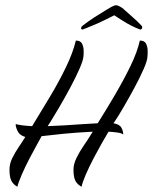

<svg xmlns="http://www.w3.org/2000/svg" viewBox="-20 -697 581 729"><path d="M46 12Q31 4 23.5 -10Q16 -24 16 -53Q16 -75 26.5 -96.5Q37 -118 51 -138.5Q65 -159 76 -177Q54 -183 46 -201Q38 -219 40 -226Q49 -223 66 -221Q83 -219 102 -218Q137 -275 171 -332Q205 -389 231 -443Q257 -497 268 -543Q285 -543 291 -532Q297 -521 297.5 -507Q298 -493 297 -484Q296 -468 281.5 -435Q267 -402 246 -363Q225 -324 204.5 -289Q184 -254 172 -235L161 -218Q189 -219 223.5 -221Q258 -223 291.5 -225.5Q325 -228 351 -229Q385 -283 417.5 -338.5Q450 -394 475.5 -446.5Q501 -499 511 -543Q528 -543 534 -532Q540 -521 540.5 -507Q541 -493 540 -484Q540 -468 525.5 -435Q511 -402 490 -363Q469 -324 448.5 -289Q428 -254 415 -235L411 -229Q434 -225 441 -212Q448 -199 448 -186Q444 -191 427.5 -193.5Q411 -196 392 -197Q379 -175 364.5 -149.5Q350 -124 337 -99Q318 -63 305 -32.5Q292 -2 290 12Q274 4 266.5 -10Q259 -24 259 -53Q259 -74 270.5 -97.5Q282 -121 297.5 -143.5Q313 -166 324 -184Q328 -191 332 -197Q271 -194 220.5 -189Q170 -184 138 -180Q127 -161 116 -140Q105 -119 94 -99Q75 -63 62 -32.5Q49 -2 46 12ZM293 -585Q288 -585 288 -590Q288 -595 293 -599Q315 -616 336.5 -630Q358 -644 378 -656Q389 -663 401.5 -670Q414 -677 421 -677Q427 -677 437.5 -671Q448 -665 452 -660Q463 -650 482.5 -633Q502 -616 518 -599Q520 -597 520 -593Q520 -589 517 -586.5Q514 -584 512 -585Q508 -586 493.5 -592.5Q479 -599 463 -608Q451 -615 440 -622Q429 -629 414 -639Q401 -632 385 -624.5Q369 -617 357 -611Q350 -608 336 -602Q322 -596 309.5 -591Q297 -586 294 -585Z"/></svg>

Font: Birthstone
Style: Regular
Weight: 400
Designer: Robert E. Leuschke
Foundry: Robert E. Leuschke
Version: Version 1.013; ttfautohint (v1.8.3)